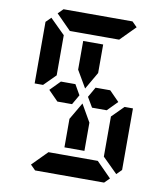

<svg xmlns="http://www.w3.org/2000/svg" viewBox="-104 -1086 1024 1173"><g transform="rotate(10 408.0 -500.0)"><path d="M561 -562 622 -500 561 -438H501H470L434 -499L470 -562H501H515ZM346 -731V-830H470V-731V-653L408 -546L346 -652ZM154 -526 151 -523H99V-905L130 -936L223 -844V-698V-608V-595ZM593 -405 665 -477H717V-95L686 -64L593 -156V-170V-302V-392ZM163 -969 194 -1000H346H470H622L653 -969L561 -876H554H501H470H346H315H262H255ZM653 -31 622 0H470H346H194L163 -31L255 -124H561ZM470 -269V-170H346V-269V-347L408 -453L470 -345ZM345 -562 381 -499 346 -438H315H255L194 -500L255 -562H301H315Z"/></g></svg>

Font: DSEG14 Classic Mini
Style: Bold
Weight: 700
Designer: Keshikan(Twitter:@keshinomi_88pro)
Version: Version 0.46